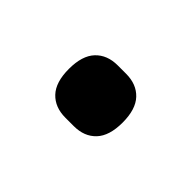

<svg xmlns="http://www.w3.org/2000/svg" viewBox="-36 -498 389 389"><g transform="rotate(-45 158.0 -304.0)"><path d="M158 -227Q120 -227 101.5 -244.5Q83 -262 83 -292V-316Q83 -346 101.5 -363.5Q120 -381 158 -381Q196 -381 214.5 -363.5Q233 -346 233 -316V-292Q233 -262 214.5 -244.5Q196 -227 158 -227Z"/></g></svg>

Font: IBM Plex Sans Cond SmBld
Style: Regular
Weight: 600
Width: 3
Designer: Mike Abbink, Paul van der Laan, Pieter van Rosmalen
Foundry: Bold Monday
Version: Version 1.3